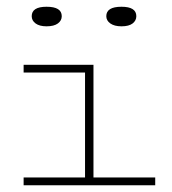

<svg xmlns="http://www.w3.org/2000/svg" viewBox="-20 -549 509 569"><path d="M50 0V-23H232V-334H50V-357H257V-23H440V0ZM340 -471Q319 -471 307 -479.5Q295 -488 295 -501Q295 -529 340 -529Q384 -529 384 -501Q384 -488 373 -479.5Q362 -471 340 -471ZM118 -471Q97 -471 85.5 -479.5Q74 -488 74 -501Q74 -529 118 -529Q163 -529 163 -501Q163 -488 151.5 -479.5Q140 -471 118 -471Z"/></svg>

Font: Padyakke Expanded One
Style: Regular
Weight: 400
Designer: James Puckett
Foundry: Dunwich Type Founders
Version: Version 1.500; ttfautohint (v1.8.4.7-5d5b)